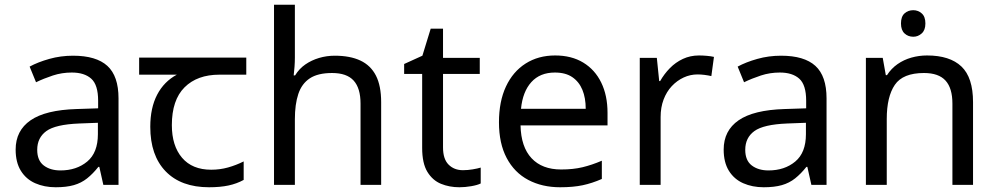

<svg xmlns="http://www.w3.org/2000/svg" viewBox="-20 -780 4206 810"><path d="M288 -545Q386 -545 433 -502Q480 -459 480 -365V0H416L399 -76H395Q372 -47 347.5 -27.5Q323 -8 291.5 1Q260 10 215 10Q167 10 128.5 -7Q90 -24 68 -59.5Q46 -95 46 -149Q46 -229 109 -272.5Q172 -316 303 -320L394 -323V-355Q394 -422 365 -448Q336 -474 283 -474Q241 -474 203 -461.5Q165 -449 132 -433L105 -499Q140 -518 188 -531.5Q236 -545 288 -545ZM314 -259Q214 -255 175.5 -227Q137 -199 137 -148Q137 -103 164.5 -82Q192 -61 235 -61Q303 -61 348 -98.5Q393 -136 393 -214V-262Z M862 10Q744 10 679 -57Q614 -124 614 -245Q614 -325 643 -380.5Q672 -436 726 -465H567V-537H1019V-465H906Q812 -465 758.5 -411.5Q705 -358 705 -252Q705 -165 748 -114.5Q791 -64 871 -64Q908 -64 942 -73.5Q976 -83 1008 -99V-21Q979 -5 944 2.5Q909 10 862 10Z M1224 -537Q1224 -518 1222.5 -498Q1221 -478 1219 -462H1225Q1242 -490 1268 -508Q1294 -526 1326 -535.5Q1358 -545 1392 -545Q1457 -545 1500.5 -524.5Q1544 -504 1566 -461Q1588 -418 1588 -349V0H1501V-343Q1501 -408 1472 -440Q1443 -472 1381 -472Q1321 -472 1287 -449.5Q1253 -427 1238.5 -383.5Q1224 -340 1224 -277V0H1136V-760H1224Z M1933 -62Q1953 -62 1974 -65.5Q1995 -69 2008 -73V-6Q1994 1 1968 5.5Q1942 10 1918 10Q1876 10 1840.5 -4.5Q1805 -19 1783 -55Q1761 -91 1761 -156V-468H1685V-510L1762 -545L1797 -659H1849V-536H2004V-468H1849V-158Q1849 -109 1872.5 -85.5Q1896 -62 1933 -62Z M2322 -546Q2391 -546 2440.5 -516Q2490 -486 2516.5 -431.5Q2543 -377 2543 -304V-251H2176Q2178 -160 2222.5 -112.5Q2267 -65 2347 -65Q2398 -65 2437.5 -74.5Q2477 -84 2519 -102V-25Q2478 -7 2438 1.5Q2398 10 2343 10Q2267 10 2208.5 -21Q2150 -52 2117.5 -113.5Q2085 -175 2085 -264Q2085 -352 2114.5 -415Q2144 -478 2197.5 -512Q2251 -546 2322 -546ZM2321 -474Q2258 -474 2221.5 -433.5Q2185 -393 2178 -321H2451Q2451 -367 2437 -401Q2423 -435 2394.5 -454.5Q2366 -474 2321 -474Z M2929 -546Q2944 -546 2961.5 -544.5Q2979 -543 2992 -540L2981 -459Q2968 -462 2952.5 -464Q2937 -466 2923 -466Q2892 -466 2864 -453Q2836 -440 2814 -416.5Q2792 -393 2779.5 -360Q2767 -327 2767 -286V0H2679V-536H2751L2761 -438H2765Q2782 -468 2806 -492.5Q2830 -517 2861 -531.5Q2892 -546 2929 -546Z M3275 -545Q3373 -545 3420 -502Q3467 -459 3467 -365V0H3403L3386 -76H3382Q3359 -47 3334.5 -27.5Q3310 -8 3278.5 1Q3247 10 3202 10Q3154 10 3115.5 -7Q3077 -24 3055 -59.5Q3033 -95 3033 -149Q3033 -229 3096 -272.5Q3159 -316 3290 -320L3381 -323V-355Q3381 -422 3352 -448Q3323 -474 3270 -474Q3228 -474 3190 -461.5Q3152 -449 3119 -433L3092 -499Q3127 -518 3175 -531.5Q3223 -545 3275 -545ZM3301 -259Q3201 -255 3162.5 -227Q3124 -199 3124 -148Q3124 -103 3151.5 -82Q3179 -61 3222 -61Q3290 -61 3335 -98.5Q3380 -136 3380 -214V-262Z M3833 -737Q3853 -737 3868.5 -723.5Q3884 -710 3884 -681Q3884 -653 3868.5 -639Q3853 -625 3833 -625Q3811 -625 3796 -639Q3781 -653 3781 -681Q3781 -710 3796 -723.5Q3811 -737 3833 -737ZM3891 -546Q3987 -546 4036 -499.5Q4085 -453 4085 -349V0H3998V-343Q3998 -408 3969 -440Q3940 -472 3878 -472Q3789 -472 3755 -422Q3721 -372 3721 -278V0H3633V-536H3704L3717 -463H3722Q3740 -491 3766.5 -509.5Q3793 -528 3825 -537Q3857 -546 3891 -546Z"/></svg>

Font: ugurmukhi25
Style: Book
Weight: 400
Designer: Jelle Bosma - Monotype Design Team
Foundry: Monotype Imaging Inc.
Version: Version 2.003